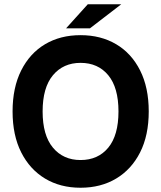

<svg xmlns="http://www.w3.org/2000/svg" viewBox="-20 -868 756 901"><path d="M358 13Q263 13 191.5 -30Q120 -73 79.5 -153Q39 -233 39 -345Q39 -457 79.5 -537.5Q120 -618 191.5 -660.5Q263 -703 358 -703Q453 -703 525 -660.5Q597 -618 637.5 -537.5Q678 -457 678 -345Q678 -233 637.5 -153Q597 -73 525 -30Q453 13 358 13ZM358 -117Q440 -117 488 -175Q536 -233 536 -345Q536 -457 488 -515Q440 -573 358 -573Q277 -573 228.5 -515Q180 -457 180 -345Q180 -233 228.5 -175Q277 -117 358 -117ZM290 -735 392 -848H549L402 -735Z"/></svg>

Font: Radio Canada Big SemiBold
Style: Regular
Weight: 600
Designer: Étienne Aubert Bonn
Foundry: Coppers and Brasses
Version: Version 1.001